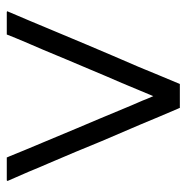

<svg xmlns="http://www.w3.org/2000/svg" viewBox="-12 -536 556 572"><g transform="rotate(-90 266.0 -250.0)"><path d="M265.6 -71.3Q285.2 -118.2 304.7 -165Q325.2 -211.9 344.7 -258.8Q359.4 -293.9 374 -328.1Q388.7 -363.3 403.3 -398.4Q415 -425.8 426.8 -453.1Q438.5 -480.5 449.2 -507.8Q451.2 -507.8 452.1 -507.8Q453.1 -507.8 454.1 -507.8Q456.1 -507.8 458 -507.8Q460 -507.8 461.9 -507.8Q465.8 -507.8 470.7 -507.8Q474.6 -507.8 478.5 -507.8Q482.4 -507.8 487.3 -507.8Q491.2 -507.8 495.1 -507.8Q501 -507.8 505.9 -507.8Q511.7 -507.8 516.6 -507.8Q517.6 -506.8 518.6 -505.9Q516.6 -502.9 514.6 -497.1Q490.2 -440.4 466.8 -383.8Q442.4 -326.2 418.9 -269.5Q402.3 -230.5 385.7 -191.4Q369.1 -152.3 352.5 -114.3Q339.8 -83 327.1 -52.7Q314.5 -22.5 301.8 7.8Q300.8 7.8 298.8 7.8Q297.9 7.8 296.9 7.8Q290 7.8 282.2 7.8Q275.4 7.8 268.6 7.8Q263.7 7.8 259.8 7.8Q254.9 7.8 250 7.8Q245.1 7.8 240.2 7.8Q235.4 7.8 230.5 7.8Q230.5 6.8 229.5 4.9Q229.5 3.9 228.5 2.9Q204.1 -53.7 180.7 -110.4Q156.2 -168 131.8 -224.6Q115.2 -263.7 99.6 -302.7Q83 -341.8 66.4 -380.9Q52.7 -412.1 40 -443.4Q26.4 -474.6 12.7 -505.9Q13.7 -505.9 14.6 -507.8Q17.6 -507.8 23.4 -507.8Q29.3 -507.8 36.1 -507.8Q42 -507.8 47.9 -507.8Q52.7 -507.8 56.6 -507.8Q60.5 -507.8 65.4 -507.8Q69.3 -507.8 74.2 -507.8Q78.1 -507.8 83 -507.8Q83 -506.8 84 -504.9Q84 -503.9 85 -502.9Q105.5 -452.1 127 -401.4Q148.4 -349.6 169.9 -298.8Q184.6 -264.6 199.2 -229.5Q213.9 -194.3 228.5 -159.2Q233.4 -147.5 238.3 -135.7Q243.2 -125 248 -113.3Q252.9 -102.5 256.8 -91.8Q260.7 -82 265.6 -71.3Z"/></g></svg>

Font: LeFont
Style: Light
Weight: 300
Designer: Leryon MEDIA
Version: Version 1.0